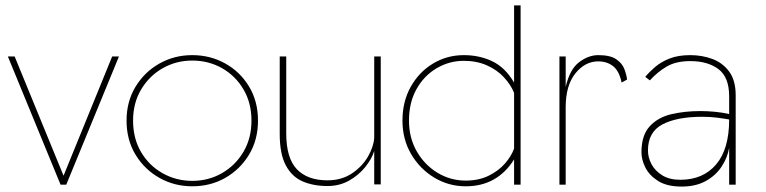

<svg xmlns="http://www.w3.org/2000/svg" viewBox="-20 -680 2819 707"><path d="M203 0 9 -472H34L214 -33L393 -472H418L224 0Z M688 6Q622 6 567 -25Q512 -56 479 -110.5Q446 -165 446 -236Q446 -306 479 -360.5Q512 -415 567 -446Q622 -477 688 -477Q754 -477 809 -446.5Q864 -416 897 -361.5Q930 -307 930 -236Q930 -165 897 -110.5Q864 -56 809.5 -25Q755 6 688 6ZM688 -14Q748 -14 797.5 -42.5Q847 -71 876.5 -121Q906 -171 906 -236Q906 -301 876.5 -351Q847 -401 797.5 -429Q748 -457 688 -457Q629 -457 579.5 -429Q530 -401 500 -351Q470 -301 470 -236Q470 -170 499.5 -120Q529 -70 579 -42Q629 -14 688 -14Z M1382 -472V-1H1358V-124Q1349 -95 1325 -65Q1301 -35 1265.5 -15Q1230 5 1186 5Q1134 5 1094.5 -12Q1055 -29 1032.5 -71Q1010 -113 1010 -187V-472H1034V-189Q1034 -98 1073 -57Q1112 -16 1186 -16Q1238 -16 1276 -41.5Q1314 -67 1335 -103.5Q1356 -140 1358 -173V-472Z M1897 -660V0H1873V-93Q1811 6 1695 6Q1632 6 1579 -26Q1526 -58 1494 -112.5Q1462 -167 1462 -236Q1462 -306 1492.5 -360.5Q1523 -415 1574.5 -446Q1626 -477 1688 -477Q1745 -477 1792.5 -454.5Q1840 -432 1873 -376V-660ZM1688 -456Q1634 -456 1587.5 -428.5Q1541 -401 1513.5 -351.5Q1486 -302 1486 -236Q1486 -172 1515 -122Q1544 -72 1591.5 -43.5Q1639 -15 1695 -15Q1743 -15 1779.5 -33Q1816 -51 1839.5 -78Q1863 -105 1873 -133V-338Q1861 -368 1835.5 -395.5Q1810 -423 1772.5 -439.5Q1735 -456 1688 -456Z M2040 0V-472H2063V-360Q2078 -425 2112.5 -451Q2147 -477 2183 -477Q2227 -477 2249 -462Q2271 -447 2279 -426Q2287 -405 2289 -387L2269 -376Q2260 -419 2237.5 -436.5Q2215 -454 2183 -454Q2134 -454 2098.5 -409.5Q2063 -365 2063 -285V0Z M2490 7Q2436 7 2403.5 -13.5Q2371 -34 2356.5 -63Q2342 -92 2342 -119Q2342 -182 2372.5 -215Q2403 -248 2452 -259.5Q2501 -271 2559 -271Q2584 -271 2611.5 -268.5Q2639 -266 2665 -260V-325Q2665 -396 2625.5 -425.5Q2586 -455 2522 -455Q2469 -455 2435 -435Q2401 -415 2373 -384L2356 -397Q2371 -415 2392.5 -433.5Q2414 -452 2445.5 -464.5Q2477 -477 2522 -477Q2565 -477 2603 -463Q2641 -449 2665 -416.5Q2689 -384 2689 -329V0H2665V-136Q2659 -100 2637.5 -67Q2616 -34 2579 -13.5Q2542 7 2490 7ZM2485 -18Q2569 -18 2617 -74.5Q2665 -131 2665 -240Q2649 -243 2622.5 -246.5Q2596 -250 2566 -250Q2473 -250 2419.5 -222Q2366 -194 2366 -126Q2366 -100 2379 -75.5Q2392 -51 2418.5 -34.5Q2445 -18 2485 -18Z"/></svg>

Font: Lil Grotesk Thin
Style: Regular
Weight: 100
Designer: Bastien Sozeau
Foundry: NBR — Bastien Sozeau
Version: Version 3.003; ttfautohint (v1.8.4.7-5d5b);gftools[0.9.33]